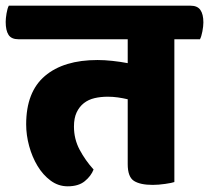

<svg xmlns="http://www.w3.org/2000/svg" viewBox="-55 -640 735 675"><path d="M615 -620Q639 -620 649.5 -605Q660 -590 660 -561Q660 -548 656.5 -529.5Q653 -511 648 -502H558V0Q550 3 526 6.5Q502 10 482 10Q438 10 416 -4Q394 -18 394 -63V-291Q377 -295 359.5 -297.5Q342 -300 324 -300Q299 -300 277.5 -295Q256 -290 240 -277.5Q224 -265 214.5 -245Q205 -225 205 -195Q205 -151 225 -113.5Q245 -76 274 -44Q265 -21 243 -3Q221 15 183 15Q150 15 123 -5Q96 -25 77 -56.5Q58 -88 47.5 -126.5Q37 -165 37 -203Q37 -317 103 -373Q169 -429 288 -429Q312 -429 340 -426Q368 -423 394 -418V-502H10Q-15 -502 -25 -517.5Q-35 -533 -35 -563Q-35 -575 -32 -593Q-29 -611 -24 -620Z"/></svg>

Font: Baloo
Style: Regular
Weight: 400
Designer: Sarang Kulkarni and Ek Type
Foundry: Ek Type
Version: Version 1.100;PS 1.000;hotconv 1.0.88;makeotf.lib2.5.647800;